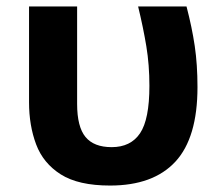

<svg xmlns="http://www.w3.org/2000/svg" viewBox="-20 -566 685 595"><path d="M321 9Q223 9 168.5 -25.5Q114 -60 92 -118.5Q70 -177 70 -249V-546H219V-244Q219 -173 245 -141.5Q271 -110 326 -110Q385 -110 414 -153Q443 -196 443 -300Q443 -365 433.5 -422.5Q424 -480 408 -546H558Q575 -481 583.5 -423.5Q592 -366 592 -296Q592 -139 523.5 -65Q455 9 321 9Z"/></svg>

Font: Noto IKEA Arabic
Style: Bold
Weight: 700
Designer: Monotype Design Team
Foundry: Monotype Imaging Inc.
Version: Version 1.200